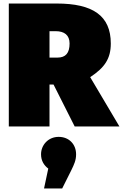

<svg xmlns="http://www.w3.org/2000/svg" viewBox="-20 -718 698 1090"><path d="M261 -238H284L404 0H658L492 -280C574 -334 609 -385 609 -471C609 -629 507 -698 302 -698H30V0H261ZM296 -541C345 -541 375 -519 375 -471C375 -417 353 -391 306 -391H261V-541ZM313 59C254 59 213 105 213 158C213 195 230 221 254 239L230 352H333L385 248C401 215 412 192 412 158C412 101 372 59 313 59Z"/></svg>

Font: Fira Sans Ultra
Style: Regular
Weight: 950
Designer: Carrois Corporate & Edenspiekermann AG
Foundry: Carrois Corporate GbR & Edenspiekermann AG
Version: Version 4.203;PS 004.203;hotconv 1.0.88;makeotf.lib2.5.64775